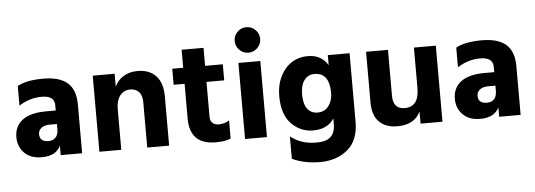

<svg xmlns="http://www.w3.org/2000/svg" viewBox="-56 -909 3551 1275"><g transform="rotate(-5 1719.5 -271.5)"><path d="M246 -100Q277 -100 294 -119Q311 -138 311 -171V-208H264Q227 -208 207 -192Q187 -176 187 -151Q187 -100 246 -100ZM318 -62Q286 3 192 3Q118 3 76.5 -39Q35 -81 35 -144Q35 -217 88.5 -257.5Q142 -298 247 -298H311V-333Q311 -397 226 -397Q144 -397 74 -351V-482Q134 -516 247 -516Q355 -516 408 -469.5Q461 -423 461 -325V0H318Z M1041 0H895V-302Q895 -347 874 -370.5Q853 -394 815 -394Q775 -394 748.5 -362.5Q722 -331 722 -268V0H576V-507H722V-421Q741 -463 780.5 -487.5Q820 -512 875 -512Q953 -512 997 -465.5Q1041 -419 1041 -329Z M1452 -11Q1415 5 1352 5Q1179 5 1179 -168V-400H1106V-507H1179V-627H1325V-507H1443V-400H1325V-167Q1325 -140 1340.5 -126Q1356 -112 1381 -112Q1421 -112 1452 -132Z M1693 0H1547V-507H1693ZM1680 -714Q1705 -689 1705 -654Q1705 -619 1680 -594Q1655 -569 1620 -569Q1585 -569 1560 -594Q1535 -619 1535 -654Q1535 -689 1560 -714Q1585 -739 1620 -739Q1655 -739 1680 -714Z M2288 -49Q2288 73 2215 134.5Q2142 196 2032 196Q1925 196 1845 158V9Q1915 65 2017 65Q2083 65 2113 37Q2143 9 2143 -51V-85Q2099 -17 2003 -17Q1919 -17 1858.5 -79Q1798 -141 1798 -263Q1798 -371 1856.5 -441.5Q1915 -512 2010 -512Q2100 -512 2143 -440V-507H2288ZM1950 -262Q1950 -199 1974 -166Q1998 -133 2043 -133Q2090 -133 2116.5 -168.5Q2143 -204 2143 -254Q2143 -390 2044 -390Q2000 -390 1975 -356Q1950 -322 1950 -262Z M2863 0H2717V-81Q2677 4 2563 4Q2485 4 2441.5 -39.5Q2398 -83 2398 -168V-507H2544V-201Q2544 -112 2622 -112Q2717 -112 2717 -239V-507H2863Z M3169 -100Q3200 -100 3217 -119Q3234 -138 3234 -171V-208H3187Q3150 -208 3130 -192Q3110 -176 3110 -151Q3110 -100 3169 -100ZM3241 -62Q3209 3 3115 3Q3041 3 2999.5 -39Q2958 -81 2958 -144Q2958 -217 3011.5 -257.5Q3065 -298 3170 -298H3234V-333Q3234 -397 3149 -397Q3067 -397 2997 -351V-482Q3057 -516 3170 -516Q3278 -516 3331 -469.5Q3384 -423 3384 -325V0H3241Z"/></g></svg>

Font: Hind Siliguri
Style: Bold
Weight: 700
Designer: Jyotish Sonowal
Foundry: Indian Type Foundry
Version: Version 1.001;PS 1.0;hotconv 1.0.86;makeotf.lib2.5.63406; tt